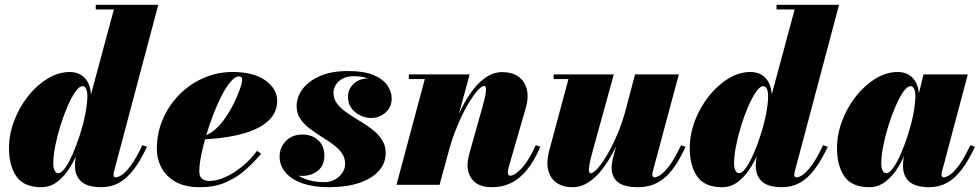

<svg xmlns="http://www.w3.org/2000/svg" viewBox="-20 -770 4082 800"><path d="M402 10Q345.5 10 319 -13.2Q292.5 -36.5 292.5 -79.5Q292.5 -87 293 -95Q293.5 -103 295 -110L311 -184L342.5 -265.5L345.5 -326L454.5 -730.5H379V-750H639.5L455 -55.5Q453 -48 453 -41Q453 -37 455.2 -34Q457.5 -31 463 -31Q472 -31 487.5 -41Q503 -51 524.8 -79.8Q546.5 -108.5 573 -165L592.5 -158.5Q565.5 -101 537.2 -63.8Q509 -26.5 475.8 -8.2Q442.5 10 402 10ZM152.5 10Q79.5 10 48.5 -34.8Q17.5 -79.5 17.5 -152.5Q17.5 -210 38.8 -266.2Q60 -322.5 96.2 -368.5Q132.5 -414.5 177.8 -442.2Q223 -470 271 -470Q296.5 -470 316.5 -458.5Q336.5 -447 348 -423.2Q359.5 -399.5 359.5 -363.5Q359.5 -348.5 354.2 -315.5Q349 -282.5 338.5 -240.2Q328 -198 311.5 -154.2Q295 -110.5 272 -73.2Q249 -36 219.2 -13Q189.5 10 152.5 10ZM223.5 -48.5Q236 -48.5 252 -71.2Q268 -94 284 -130.8Q300 -167.5 313.8 -210.8Q327.5 -254 335.8 -296.2Q344 -338.5 344 -371.5Q344 -383.5 341.5 -392.5Q339 -401.5 334.5 -406.2Q330 -411 324 -411Q310.5 -411 294.2 -388Q278 -365 261.8 -327.8Q245.5 -290.5 232 -247.2Q218.5 -204 210.2 -162Q202 -120 202 -88.5Q202 -72 207.2 -60.2Q212.5 -48.5 223.5 -48.5Z M812 10Q751.5 10 712 -12.2Q672.5 -34.5 653 -71Q633.5 -107.5 633.5 -150Q633.5 -215.5 658.5 -273.5Q683.5 -331.5 727.2 -375.8Q771 -420 828 -445Q885 -470 949 -470Q1037 -470 1086 -434.8Q1135 -399.5 1135 -349Q1135 -317 1117.5 -289.5Q1100 -262 1062.2 -240.8Q1024.5 -219.5 963.8 -206Q903 -192.5 816 -188.5V-202.5Q844 -204 870 -225Q896 -246 917.5 -277Q939 -308 955 -340.8Q971 -373.5 980 -399.8Q989 -426 989 -436Q989 -443 986.2 -447.2Q983.5 -451.5 975.5 -451.5Q960 -451.5 941.5 -430.2Q923 -409 904.5 -373.2Q886 -337.5 869.2 -294.2Q852.5 -251 839.2 -206.5Q826 -162 818.2 -122.8Q810.5 -83.5 810.5 -57Q810.5 -34 822 -25Q833.5 -16 853.5 -16Q881.5 -16 916.2 -31Q951 -46 986.2 -74Q1021.5 -102 1051 -141.5L1068 -129.5Q1041 -97 1005.5 -64.8Q970 -32.5 922.8 -11.2Q875.5 10 812 10Z M1350.5 10Q1286 10 1240 -6.2Q1194 -22.5 1169.5 -51.5Q1145 -80.5 1145 -117.5Q1145 -155.5 1171.2 -182.5Q1197.5 -209.5 1240 -209.5Q1279.5 -209.5 1305.5 -186Q1331.5 -162.5 1331.5 -121.5Q1331.5 -80 1304 -58.5Q1276.5 -37 1239 -37Q1213.5 -37 1192.2 -48.8Q1171 -60.5 1158.5 -79Q1146 -97.5 1146 -117.5H1173Q1173 -85.5 1194.5 -61.5Q1216 -37.5 1251.8 -24.2Q1287.5 -11 1330 -11Q1355.5 -11 1375.2 -21.8Q1395 -32.5 1406.5 -50Q1418 -67.5 1418 -88Q1418 -113.5 1403.5 -133.2Q1389 -153 1366 -169.5Q1343 -186 1317 -202.2Q1291 -218.5 1268 -236.2Q1245 -254 1230.5 -276Q1216 -298 1216 -327Q1216 -366.5 1241.5 -400Q1267 -433.5 1314.8 -453.8Q1362.5 -474 1429 -474Q1498 -474 1538 -456.5Q1578 -439 1595 -412.8Q1612 -386.5 1612 -360.5Q1612 -322.5 1585.8 -300.5Q1559.5 -278.5 1527 -278.5Q1490 -278.5 1460 -302.8Q1430 -327 1430 -366.5Q1430 -399 1453.8 -421.2Q1477.5 -443.5 1517 -443.5Q1554.5 -443.5 1582.8 -420.8Q1611 -398 1611 -360.5H1587.5Q1587.5 -383 1571.5 -404Q1555.5 -425 1525.8 -438.8Q1496 -452.5 1454 -452.5Q1426 -452.5 1407.2 -442.2Q1388.5 -432 1379 -416.2Q1369.5 -400.5 1369.5 -383.5Q1369.5 -357.5 1385.2 -337.2Q1401 -317 1425.8 -300Q1450.5 -283 1478.2 -266.5Q1506 -250 1530.8 -231Q1555.5 -212 1571.2 -188Q1587 -164 1587 -132Q1587 -90 1558.5 -58Q1530 -26 1477 -8Q1424 10 1350.5 10Z M2030.5 10Q1978 10 1953 -16.2Q1928 -42.5 1928 -82Q1928 -93.5 1931 -109Q1934 -124.5 1937.5 -137L1988.5 -318Q1999.5 -357 2003 -377.2Q2006.5 -397.5 2004.2 -404.8Q2002 -412 1996.5 -412Q1987 -412 1969 -391.8Q1951 -371.5 1929.2 -334.5Q1907.5 -297.5 1886 -246.2Q1864.5 -195 1847.5 -133H1835Q1847 -178.5 1864 -226Q1881 -273.5 1902.5 -317Q1924 -360.5 1950.2 -395Q1976.5 -429.5 2007.2 -449.5Q2038 -469.5 2073 -469.5Q2113.5 -469.5 2140 -450.8Q2166.5 -432 2175 -398.2Q2183.5 -364.5 2170.5 -319.5L2099.5 -73Q2098.5 -69.5 2097.2 -63.2Q2096 -57 2096 -53Q2096 -44.5 2098.5 -41.2Q2101 -38 2106 -38Q2125 -38 2154 -69.2Q2183 -100.5 2212.5 -165L2231.5 -158.5Q2204 -95.5 2172.8 -58.8Q2141.5 -22 2106.2 -6Q2071 10 2030.5 10ZM1632 0 1750 -440.5H1683.5V-460H1937L1811.5 0Z M2366 10Q2325 10 2298.8 -8.8Q2272.5 -27.5 2264.2 -61.2Q2256 -95 2268 -141L2348.5 -440.5H2287V-460H2537.5L2450 -142.5Q2439 -103 2435.8 -82.8Q2432.5 -62.5 2434.5 -55.2Q2436.5 -48 2442 -48Q2451.5 -48 2469.8 -68Q2488 -88 2510 -125.2Q2532 -162.5 2553.5 -213.5Q2575 -264.5 2591 -327H2606.5Q2594.5 -281 2577.2 -233.5Q2560 -186 2538 -142.5Q2516 -99 2489.2 -64.5Q2462.5 -30 2431.5 -10Q2400.5 10 2366 10ZM2639 10Q2581 10 2554.8 -10.8Q2528.5 -31.5 2528.5 -71.5Q2528.5 -81 2530 -91.2Q2531.5 -101.5 2533.5 -110L2626 -460H2808.5L2701 -59.5Q2699.5 -55 2698.8 -50.5Q2698 -46 2698 -42.5Q2698 -31 2707.5 -31Q2716 -31 2731.8 -41Q2747.5 -51 2769.2 -79.8Q2791 -108.5 2817.5 -165L2836.5 -158.5Q2810.5 -101 2781.8 -63.8Q2753 -26.5 2718 -8.2Q2683 10 2639 10Z M3238.5 10Q3182 10 3155.5 -13.2Q3129 -36.5 3129 -79.5Q3129 -87 3129.5 -95Q3130 -103 3131.5 -110L3147.5 -184L3179 -265.5L3182 -326L3291 -730.5H3215.5V-750H3476L3291.5 -55.5Q3289.5 -48 3289.5 -41Q3289.5 -37 3291.8 -34Q3294 -31 3299.5 -31Q3308.5 -31 3324 -41Q3339.5 -51 3361.2 -79.8Q3383 -108.5 3409.5 -165L3429 -158.5Q3402 -101 3373.8 -63.8Q3345.5 -26.5 3312.2 -8.2Q3279 10 3238.5 10ZM2989 10Q2916 10 2885 -34.8Q2854 -79.5 2854 -152.5Q2854 -210 2875.2 -266.2Q2896.5 -322.5 2932.8 -368.5Q2969 -414.5 3014.2 -442.2Q3059.5 -470 3107.5 -470Q3133 -470 3153 -458.5Q3173 -447 3184.5 -423.2Q3196 -399.5 3196 -363.5Q3196 -348.5 3190.8 -315.5Q3185.5 -282.5 3175 -240.2Q3164.5 -198 3148 -154.2Q3131.5 -110.5 3108.5 -73.2Q3085.5 -36 3055.8 -13Q3026 10 2989 10ZM3060 -48.5Q3072.5 -48.5 3088.5 -71.2Q3104.5 -94 3120.5 -130.8Q3136.5 -167.5 3150.2 -210.8Q3164 -254 3172.2 -296.2Q3180.5 -338.5 3180.5 -371.5Q3180.5 -383.5 3178 -392.5Q3175.5 -401.5 3171 -406.2Q3166.5 -411 3160.5 -411Q3147 -411 3130.8 -388Q3114.5 -365 3098.2 -327.8Q3082 -290.5 3068.5 -247.2Q3055 -204 3046.8 -162Q3038.5 -120 3038.5 -88.5Q3038.5 -72 3043.8 -60.2Q3049 -48.5 3060 -48.5Z M3602 10Q3529.5 10 3498.5 -34.8Q3467.5 -79.5 3467.5 -152.5Q3467.5 -210 3488.8 -266.2Q3510 -322.5 3546.2 -368.5Q3582.5 -414.5 3627.8 -442.2Q3673 -470 3721 -470Q3746.5 -470 3766.5 -458.5Q3786.5 -447 3798 -423.2Q3809.5 -399.5 3809.5 -363.5Q3809.5 -347.5 3804.2 -314.2Q3799 -281 3788.5 -238.8Q3778 -196.5 3761.2 -153Q3744.5 -109.5 3721.8 -72.5Q3699 -35.5 3669 -12.8Q3639 10 3602 10ZM3673.5 -48.5Q3686 -48.5 3702 -71Q3718 -93.5 3734 -130.2Q3750 -167 3763.8 -210.2Q3777.5 -253.5 3785.8 -295.8Q3794 -338 3794 -371Q3794 -383.5 3791.5 -392.5Q3789 -401.5 3784.5 -406.2Q3780 -411 3774 -411Q3760.5 -411 3744.2 -388Q3728 -365 3711.8 -327.8Q3695.5 -290.5 3682 -247.2Q3668.5 -204 3660.2 -162Q3652 -120 3652 -88.5Q3652 -72 3657 -60.2Q3662 -48.5 3673.5 -48.5ZM3852 10Q3795 10 3768.8 -13.2Q3742.5 -36.5 3742.5 -79.5Q3742.5 -90 3743.2 -97.5Q3744 -105 3745 -110L3761 -184L3787 -265.5L3800.5 -346.5L3828 -460H4012.5L3905 -55.5Q3903 -48 3903 -41Q3903 -37 3905.5 -34Q3908 -31 3913 -31Q3921 -31 3937 -41Q3953 -51 3974.8 -79.8Q3996.5 -108.5 4023 -165L4042.5 -158.5Q4015.5 -101 3987.2 -63.8Q3959 -26.5 3925.8 -8.2Q3892.5 10 3852 10Z"/></svg>

Font: Bodoni Moda 11pt Black
Style: Italic
Weight: 900
Italic angle: -13°
Designer: Owen Earl
Foundry: indestructible type
Version: Version 2.004